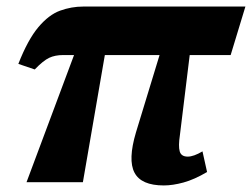

<svg xmlns="http://www.w3.org/2000/svg" viewBox="-20 -556 769 586"><path d="M61 0 206 -388H173Q148 -388 130 -379.5Q112 -371 86 -344L36 -361Q65 -435 97 -473Q129 -511 163.5 -523.5Q198 -536 234 -536H729L684 -388H559L529 -143Q524 -110 528.5 -94Q533 -78 553 -78Q571 -78 598 -94L612 -31Q573 -8 540 1Q507 10 480 10Q411 10 390.5 -29Q370 -68 395 -152L467 -388H300L233 0Z"/></svg>

Font: Noto Serif SemiCondensed ExtraBold
Style: Italic
Weight: 800
Width: 4
Italic angle: -12°
Designer: Monotype Design Team
Foundry: Monotype Imaging Inc.
Version: Version 2.014; ttfautohint (v1.8.4.7-5d5b)